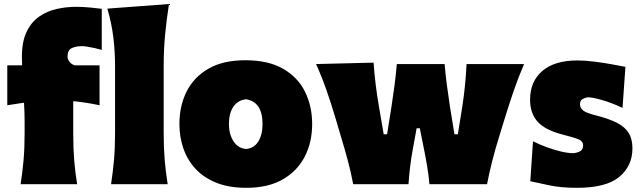

<svg xmlns="http://www.w3.org/2000/svg" viewBox="-20 -899 3125 937"><path d="M80.6 0Q89.8 -60.1 95 -117.7Q100.1 -175.3 100.1 -247.6V-305.2Q100.1 -325.2 99.4 -348.9Q98.6 -372.6 97.2 -397.9L15.6 -385.3V-580.1H87.9Q86.9 -604 86.9 -621.6Q86.9 -696.3 109.9 -743.9Q132.8 -791.5 171.1 -818.1Q209.5 -844.7 256.3 -855.2Q303.2 -865.7 351.6 -865.7Q384.3 -865.7 421.9 -862.1Q459.5 -858.4 476.6 -856V-655.3Q462.4 -659.7 443.4 -664.1Q424.3 -668.5 407 -671.1Q389.6 -673.8 380.4 -673.8Q350.6 -673.8 330.1 -664.1Q309.6 -654.3 309.6 -622.6Q309.6 -610.4 318.8 -597.9Q328.1 -585.4 344.7 -580.1H465.8V-385.3Q399.9 -399.4 337.4 -405.3V-247.6Q337.4 -175.3 342 -117.7Q346.7 -60.1 356.4 0ZM522 0Q531.2 -61 536.4 -119.1Q541.5 -177.2 541.5 -250.5V-577.6Q541.5 -647.5 533.2 -716.1Q524.9 -784.7 503.9 -856.9L804.7 -879.4Q793.9 -811.5 786.4 -736.1Q778.8 -660.6 778.8 -577.6V-250.5Q778.8 -177.2 783.7 -119.1Q788.6 -61 798.3 0Z M1182.6 17.6Q1096.2 17.6 1034.2 -7.8Q972.2 -33.2 932.6 -76.9Q893.1 -120.6 874.3 -176.5Q855.5 -232.4 855.5 -293.9Q855.5 -381.8 890.6 -452.1Q925.8 -522.5 997.1 -563.7Q1068.4 -605 1177.2 -605Q1289.1 -605 1361.3 -563.5Q1433.6 -522 1468.5 -451.4Q1503.4 -380.9 1503.4 -293.9Q1503.4 -204.1 1466.8 -133.8Q1430.2 -63.5 1358.9 -22.9Q1287.6 17.6 1182.6 17.6ZM1181.2 -171.9Q1219.7 -175.3 1240.5 -208.5Q1261.2 -241.7 1261.2 -293.9Q1261.2 -401.4 1181.2 -414.6Q1140.6 -410.2 1118.9 -378.2Q1097.2 -346.2 1097.2 -293.9Q1097.2 -244.1 1119.4 -209.7Q1141.6 -175.3 1181.2 -171.9Z M1703.6 0Q1693.4 -55.2 1678.5 -111.3Q1663.6 -167.5 1646.5 -223.6L1615.7 -327.6Q1596.2 -393.1 1574 -457Q1551.8 -521 1522.5 -586.4L1803.2 -593.3Q1806.6 -541 1813.7 -484.1Q1820.8 -427.2 1830.1 -374.5L1852.5 -243.7H1869.1L1890.1 -376Q1898.4 -429.7 1905.3 -481.7Q1912.1 -533.7 1916.5 -586.4H2149.9Q2153.8 -536.1 2161.1 -482.2Q2168.5 -428.2 2176.3 -376L2197.8 -243.7H2214.4L2236.3 -380.4Q2244.1 -429.7 2249.5 -484.6Q2254.9 -539.6 2256.8 -586.4H2537.6Q2509.3 -521 2487.3 -456.5Q2465.3 -392.1 2445.3 -327.6L2413.6 -224.6Q2377.4 -107.4 2356.9 0H2075.7Q2072.3 -41 2064.9 -85.4Q2057.6 -129.9 2049.3 -170.4L2028.8 -272.9H2013.2L1994.1 -168Q1979 -85.4 1973.6 0Z M2795.4 17.6Q2717.3 17.6 2660.9 5.4Q2604.5 -6.8 2567.9 -14.6L2581.1 -209.5Q2612.3 -193.8 2648.2 -180.7Q2684.1 -167.5 2718.5 -159.4Q2752.9 -151.4 2778.8 -151.4Q2797.9 -153.3 2811.8 -161.4Q2825.7 -169.4 2825.7 -189.5Q2825.7 -209.5 2804 -218.8Q2782.2 -228 2726.1 -242.2Q2640.1 -264.2 2603.5 -305.2Q2566.9 -346.2 2566.9 -412.6Q2566.9 -501.5 2626.7 -552.7Q2686.5 -604 2797.9 -604Q2836.9 -604 2881.8 -598.1Q2926.8 -592.3 2967 -585Q3007.3 -577.6 3032.2 -572.8L3018.1 -372.6Q2963.4 -397.9 2917 -411.1Q2870.6 -424.3 2848.6 -424.3Q2835.4 -422.4 2823 -415.3Q2810.5 -408.2 2810.5 -390.6Q2810.5 -372.6 2825.2 -360.4Q2839.8 -348.1 2884.3 -336.9Q2952.6 -319.8 2992.4 -298.8Q3032.2 -277.8 3049.3 -248.3Q3066.4 -218.8 3066.4 -175.3Q3066.4 -89.4 3002.4 -35.9Q2938.5 17.6 2795.4 17.6Z"/></svg>

Font: Pinar-FD Black
Style: Regular
Weight: 900
Designer: Amin Abedi
Version: Version 3.000